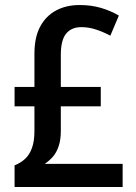

<svg xmlns="http://www.w3.org/2000/svg" viewBox="-20 -744 540 764"><path d="M297 -724Q343 -724 382 -712.5Q421 -701 453 -682L419 -602Q391 -617 362 -626.5Q333 -636 304 -636Q264 -636 243 -610Q222 -584 222 -526V-398H381V-321H222V-223Q222 -188 213.5 -162.5Q205 -137 190.5 -120.5Q176 -104 158 -92H468V0H38V-86Q63 -96 80.5 -112.5Q98 -129 107.5 -156Q117 -183 117 -222V-321H38V-398H117V-530Q117 -595 139.5 -637.5Q162 -680 202.5 -702Q243 -724 297 -724Z"/></svg>

Font: Noto Sans Display SemiCondensed Medium
Style: Regular
Weight: 500
Width: 4
Designer: Monotype Design Team
Foundry: Monotype Imaging Inc.
Version: Version 2.003